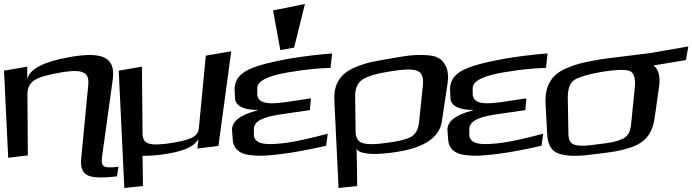

<svg xmlns="http://www.w3.org/2000/svg" viewBox="-75 -754 3458 959"><path d="M435 27 488 -356C504 -471 433 -497 273 -469C143 -446 73 -409 61 -359V-421L-55 -401L-34 34L64 22L62 -284C62 -314 73 -337 96 -353C119 -368 165 -382 234 -393C265 -398 290 -400 309 -399C355 -396 370 -375 366 -332L330 44C327 80 336 106 358 119C380 133 427 136 499 128L509 127L517 79C439 88 428 79 435 27Z M1016 -25 1080 -498 953 -476 918 -112C916 -91 903 -75 879 -64C855 -53 814 -44 756 -36C730 -33 708 -32 691 -33C652 -36 637 -52 637 -87L634 -421L518 -401L546 185L639 175L637 24C663 25 692 23 725 19C834 6 898 -21 916 -61L911 -12Z M1193 -82V-109C1192 -160 1272 -175 1342 -185L1473 -204L1478 -263L1366 -246C1292 -235 1211 -227 1210 -284V-314C1210 -349 1261 -375 1366 -393L1387 -396C1451 -407 1513 -413 1576 -415L1584 -487C1514 -482 1443 -473 1370 -461C1306 -449 1256 -438 1221 -427C1142 -403 1094 -370 1097 -301L1099 -263C1101 -218 1159 -204 1211 -205V-203C1124 -180 1082 -147 1084 -104L1087 -62C1089 -12 1119 13 1169 20C1223 27 1259 24 1333 15C1391 8 1465 -6 1554 -26L1562 -86C1474 -63 1407 -48 1358 -41C1277 -31 1194 -24 1193 -82ZM1394 -516 1448 -734 1289 -702 1325 -504Z M1706 -13C1709 -1 1725 8 1753 12C1781 17 1822 16 1878 9C2033 -10 2119 -61 2132 -148L2161 -341C2165 -372 2163 -398 2154 -419C2135 -460 2110 -477 2046 -479C1981 -481 1953 -475 1871 -461C1792 -447 1765 -444 1704 -420C1623 -388 1591 -332 1595 -253L1616 185L1709 175L1708 76C1708 60 1706 4 1706 -13ZM2018 -143C2014 -106 2000 -82 1976 -69C1952 -57 1911 -47 1853 -40C1797 -32 1758 -32 1735 -40C1713 -47 1701 -67 1701 -99L1699 -272C1698 -312 1711 -341 1736 -357C1761 -373 1806 -387 1871 -397C1937 -408 1983 -410 2007 -401C2032 -393 2042 -367 2037 -325Z M2269 -82V-109C2268 -160 2348 -175 2418 -185L2549 -204L2554 -263L2442 -246C2368 -235 2287 -227 2286 -284V-314C2286 -349 2337 -375 2442 -393L2463 -396C2527 -407 2589 -413 2652 -415L2660 -487C2590 -482 2519 -473 2446 -461C2382 -449 2332 -438 2297 -427C2218 -403 2170 -370 2173 -301L2175 -263C2177 -218 2235 -204 2287 -205V-203C2200 -180 2158 -147 2160 -104L2163 -62C2165 -12 2195 13 2245 20C2299 27 2335 24 2409 15C2467 8 2541 -6 2630 -26L2638 -86C2550 -63 2483 -48 2434 -41C2353 -31 2270 -24 2269 -82Z M2933 -459C2848 -444 2816 -439 2754 -413C2673 -379 2646 -317 2650 -236L2658 -86C2661 -28 2680 7 2733 18C2789 29 2826 25 2913 14C2983 5 3015 2 3071 -16C3147 -40 3183 -87 3194 -160L3217 -321C3224 -372 3215 -408 3189 -427L3351 -454L3363 -522L3179 -490C3156 -486 2957 -463 2933 -459ZM3077 -132C3073 -97 3064 -73 3031 -59C2994 -43 2970 -41 2915 -34C2860 -27 2837 -23 2802 -29C2772 -35 2764 -56 2764 -90L2761 -267C2761 -311 2772 -341 2794 -355C2818 -370 2863 -383 2930 -395C2998 -406 3045 -408 3068 -400C3091 -393 3100 -366 3096 -319Z"/></svg>

Font: Gamestation Warped
Style: Regular
Weight: 400
Designer: Jonas Hecksher
Foundry: Jonas Hecksher, Playtypeª, e-types AS
Version: Version 1.003